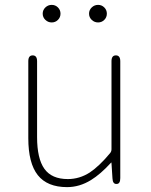

<svg xmlns="http://www.w3.org/2000/svg" viewBox="-20 -754 617 787"><path d="M255 13Q174 13 135 -36Q96 -85 96 -188V-503Q96 -527 114 -527Q132 -527 132 -503V-192Q132 -104 162 -62Q192 -20 258 -20Q306 -20 348 -47Q387 -73 431 -126Q437 -133 437 -142V-503Q437 -527 455 -527Q473 -527 473 -503V-24Q473 0 458 0Q442 1 441 -23L437 -85Q437 -90 434 -86Q392 -40 353 -16Q306 13 255 13ZM192 -662Q177 -662 166 -672.5Q155 -683 155 -698Q155 -713 166 -723.5Q177 -734 192 -734Q207 -734 217.5 -723.5Q228 -713 228 -698Q228 -683 217.5 -672.5Q207 -662 192 -662ZM382 -662Q367 -662 356 -672.5Q345 -683 345 -698Q345 -713 356 -723.5Q367 -734 382 -734Q397 -734 407.5 -723.5Q418 -713 418 -698Q418 -683 407.5 -672.5Q397 -662 382 -662Z"/></svg>

Font: Resource Han Rounded KR ExtraLight
Style: Regular
Weight: 250
Designer: Cyano Hao (round all glyphs); Ryoko NISHIZUKA 西塚涼子 (kana, bopomofo & ideographs); Paul D. Hunt (Latin, Greek & Cyrillic)
Foundry: Cyano Hao
Version: 0.990